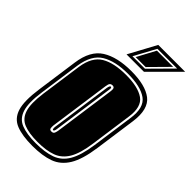

<svg xmlns="http://www.w3.org/2000/svg" viewBox="-217 -727 804 804"><g transform="rotate(45 184.5 -325.0)"><path d="M144 11Q84 11 47.5 -3.5Q11 -18 -1.5 -58Q-14 -98 -3 -176L23 -361Q34 -442 83.5 -473Q133 -504 216 -504Q299 -504 339.5 -473Q380 -442 369 -361L343 -176Q332 -98 307.5 -58Q283 -18 243 -3.5Q203 11 144 11ZM146 -7Q200 -7 236.5 -20Q273 -33 294.5 -69.5Q316 -106 326 -176L352 -361Q363 -433 326 -459.5Q289 -486 214 -486Q139 -486 95 -459.5Q51 -433 40 -361L14 -176Q4 -106 15.5 -69.5Q27 -33 60 -20Q93 -7 146 -7ZM148 -16Q97 -16 66 -28.5Q35 -41 24 -75.5Q13 -110 22 -176L48 -361Q58 -428 99 -452.5Q140 -477 212 -477Q283 -477 318 -452.5Q353 -428 343 -361L317 -176Q308 -110 287.5 -75.5Q267 -41 233 -28.5Q199 -16 148 -16ZM158 -88Q169 -88 172 -96.5Q175 -105 176 -112L214 -382Q216 -396 213 -401Q210 -406 202 -406Q195 -406 190.5 -401.5Q186 -397 184 -382L146 -112Q145 -102 146.5 -95Q148 -88 158 -88ZM159 -97Q154 -97 155 -112L193 -382Q196 -397 201 -397Q208 -397 205 -382L167 -112Q165 -97 159 -97ZM218 -661H377L255 -539H152ZM175 -551H249L344 -647H227ZM187 -558 231 -640H327L246 -558Z"/></g></svg>

Font: Alumni Sans Collegiate One
Style: Italic
Weight: 400
Italic angle: -8°
Designer: Robert E. Leuschke
Foundry: Robert E. Leuschke
Version: Version 1.100